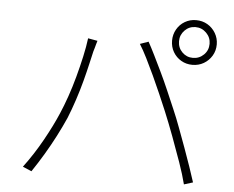

<svg xmlns="http://www.w3.org/2000/svg" viewBox="-54 -850 1107 907"><g transform="rotate(5 500.0 -396.5)"><path d="M768 -680Q768 -649 789 -628Q810 -607 840 -607Q870 -607 891.5 -628Q913 -649 913 -680Q913 -710 891.5 -731.5Q870 -753 840 -753Q810 -753 789 -731.5Q768 -710 768 -680ZM735 -680Q735 -709 749 -733.5Q763 -758 787 -772Q811 -786 840 -786Q870 -786 894 -772Q918 -758 932.5 -733.5Q947 -709 947 -680Q947 -650 932.5 -626Q918 -602 894 -588Q870 -574 840 -574Q811 -574 787 -588Q763 -602 749 -626Q735 -650 735 -680ZM238 -292Q254 -329 270 -375Q286 -421 299.5 -471Q313 -521 323.5 -568.5Q334 -616 339 -656L384 -648Q381 -639 379 -631Q377 -623 374.5 -614.5Q372 -606 369 -596Q364 -575 355.5 -537.5Q347 -500 335 -454.5Q323 -409 307.5 -362Q292 -315 275 -273Q256 -230 232.5 -184.5Q209 -139 182.5 -94.5Q156 -50 127 -7L85 -25Q133 -89 173 -161Q213 -233 238 -292ZM730 -345Q714 -383 696 -424.5Q678 -466 658.5 -508Q639 -550 620.5 -587Q602 -624 585 -651L625 -665Q639 -640 656.5 -604.5Q674 -569 693.5 -528.5Q713 -488 732 -444Q751 -400 769 -358Q786 -319 803 -273Q820 -227 837 -181Q854 -135 868 -93.5Q882 -52 892 -21L850 -8Q839 -52 818.5 -110.5Q798 -169 775 -230.5Q752 -292 730 -345Z"/></g></svg>

Font: Noto Sans JP ExtraLight
Style: Regular
Weight: 250
Designer: Ryoko NISHIZUKA  (kana, bopomofo & ideographs); Paul D. Hunt (Latin, Greek & Cyrillic); Sandoll Communications , Soo-you
Foundry: Adobe
Version: Version 2.004-H2;hotconv 1.0.118;makeotfexe 2.5.65603